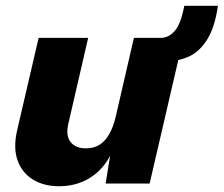

<svg xmlns="http://www.w3.org/2000/svg" viewBox="-20 -630 768 659"><path d="M183 9.2Q130.2 9.2 92.9 -13.8Q55.6 -36.8 40.4 -79.4Q25.2 -122 38.4 -181L112.6 -500H282.6L214.8 -206.4Q204.8 -164.6 222.2 -142.7Q239.6 -120.8 274.8 -120.8Q302.2 -120.8 321.9 -133.3Q341.6 -145.8 355.4 -170.4Q369.2 -195 377.4 -230.4L439.6 -500H609.6L493.6 0H342.6L368.2 -159.4L377 -144.2Q355.8 -70 304.3 -30.4Q252.8 9.2 183 9.2ZM558.4 -420.4 532 -500Q559 -500 580 -524.2Q601 -548.4 612.6 -610.2H728Q717.6 -537.6 692.2 -496.2Q666.8 -454.8 632.3 -437.9Q597.8 -421 558.4 -420.4Z"/></svg>

Font: Work Sans
Style: Italic
Weight: 400
Italic angle: -13°
Designer: Wei Huang
Foundry: Wei Huang
Version: Version 2.012